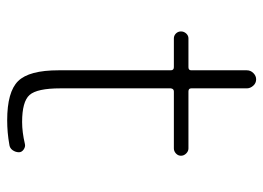

<svg xmlns="http://www.w3.org/2000/svg" viewBox="-120 -610 740 540"><g transform="rotate(90 250.0 -340.0)"><path d="M87.9 -459Q80.1 -459 74.2 -464.8Q68.4 -470.7 68.4 -479Q68.4 -487.3 74.2 -493.7Q80.1 -500 87.9 -500H168.9Q177.7 -500 177.7 -507.8V-664.1Q177.7 -674.8 185.5 -682.6Q193.4 -690.4 203.1 -690.4Q213.9 -690.4 221.2 -682.1Q228.5 -673.8 228.5 -664.1V-507.8Q228.5 -500 237.3 -500H397.5Q405.3 -500 411.6 -493.7Q418 -487.3 418 -479Q418 -470.7 411.6 -464.8Q405.3 -459 397.5 -459H237.3Q229.5 -459 228.5 -450.2V-139.6Q228.5 -74.2 247.1 -53.2Q265.6 -32.2 323.2 -32.2Q351.6 -32.2 384.8 -40Q392.6 -42 400.4 -36.6Q408.2 -31.2 408.2 -23.4Q408.2 -13.7 402.3 -5.4Q396.5 2.9 385.7 3.9Q352.5 9.8 318.4 9.8Q238.3 9.8 208 -21Q177.7 -51.8 177.7 -134.8V-450.2Q177.7 -459 168.9 -459Z"/></g></svg>

Font: Rounded Mgen+ 1mn light
Style: Regular
Weight: 200
Designer: [Source Han Sans]
Ryoko NISHIZUKA  (kana & ideographs); Paul D. Hunt (Latin, Greek & Cyrillic); Wenlong ZHANG  (bopomofo
Version: Version 1.059.20150602